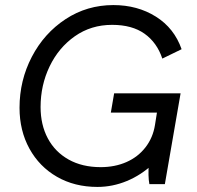

<svg xmlns="http://www.w3.org/2000/svg" viewBox="-20 -726 776 757"><path d="M57 -301Q57 -409 105.5 -502Q154 -595 238.5 -650.5Q323 -706 427 -706Q522 -706 594.5 -660.5Q667 -615 696 -532L620 -495Q599 -558 550 -593Q501 -628 422 -628Q339 -628 275 -583Q211 -538 175.5 -464Q140 -390 140 -304Q140 -234 168.5 -180.5Q197 -127 250.5 -97Q304 -67 377 -67Q433 -67 478.5 -87Q524 -107 553.5 -145Q583 -183 591 -233L604 -315L632 -282H417L430 -358H692L630 0H569Q563 -30 567 -85L584 -80Q537 -36 480.5 -12.5Q424 11 364 11Q274 11 204.5 -29Q135 -69 96 -140Q57 -211 57 -301Z"/></svg>

Font: Fixel Italic Variable 20240409 Display Thin
Style: Italic
Weight: 100
Italic angle: -10°
Designer: AlfaBravo + MacPaw
Foundry: Kyrylo Tkachov, Marchela Mozhyna, Serhii Makarenko, Maria Weinstein, Zakhar Kryvoshyya
Version: Version 1.211;Glyphs 3.2 (3225)